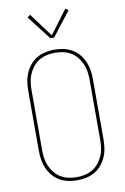

<svg xmlns="http://www.w3.org/2000/svg" viewBox="-104 -1020 707 1087"><g transform="rotate(-10 250.0 -476.5)"><path d="M250 8Q224 8 198 2.5Q172 -3 149.5 -16Q127 -29 110 -49Q93 -69 82.5 -93Q72 -117 68 -143Q64 -169 64 -195V-540Q64 -566 68 -592Q72 -618 82.5 -642Q93 -666 110 -686Q127 -706 149.5 -719Q172 -732 198 -737.5Q224 -743 250 -743Q276 -743 302 -737.5Q328 -732 350.5 -719Q373 -706 390 -686Q407 -666 417.5 -642Q428 -618 432 -592Q436 -566 436 -540V-195Q436 -169 432 -143Q428 -117 417.5 -93Q407 -69 390 -49Q373 -29 350.5 -16Q328 -3 302 2.5Q276 8 250 8ZM250 -10Q274 -10 297 -15Q320 -20 340.5 -32Q361 -44 376 -62.5Q391 -81 400.5 -102.5Q410 -124 413.5 -147.5Q417 -171 417 -195V-540Q417 -564 413.5 -587.5Q410 -611 400.5 -632.5Q391 -654 376 -672.5Q361 -691 340.5 -703Q320 -715 297 -720Q274 -725 250 -725Q226 -725 203 -720Q180 -715 159.5 -703Q139 -691 124 -672.5Q109 -654 99.5 -632.5Q90 -611 86.5 -587.5Q83 -564 83 -540V-195Q83 -171 86.5 -147.5Q90 -124 99.5 -102.5Q109 -81 124 -62.5Q139 -44 159.5 -32Q180 -20 203 -15Q226 -10 250 -10ZM239 -811 132 -949 149 -961 250 -825 351 -961 368 -949 261 -811Z"/></g></svg>

Font: Iosevka SS04 Thin
Style: Regular
Weight: 100
Monospace: yes
Designer: Belleve Invis
Foundry: Belleve Invis
Version: Version 19.0.0; ttfautohint (v1.8.4)